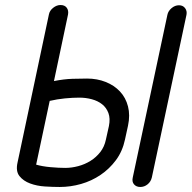

<svg xmlns="http://www.w3.org/2000/svg" viewBox="-20 -745 764 765"><path d="M478 -189Q468 -142 442 -107Q416 -72 380.5 -48Q345 -24 303 -12Q261 0 218 0Q191 0 159 -2Q127 -4 100 -14Q73 -24 57.5 -43.5Q42 -63 50 -98L175 -688Q178 -703 192 -714Q206 -725 221 -725Q238 -725 246 -714Q254 -703 251 -687L195 -422Q235 -430 269 -431Q303 -432 327 -432Q367 -432 401 -418.5Q435 -405 458 -380.5Q481 -356 490 -321Q499 -286 490 -244ZM414 -243Q420 -273 412 -294.5Q404 -316 387 -329.5Q370 -343 346 -349.5Q322 -356 296 -356Q270 -356 239 -353Q208 -350 178 -343L124 -89Q148 -82 181 -79Q214 -76 240 -76Q265 -76 291.5 -83Q318 -90 340.5 -104Q363 -118 379.5 -139Q396 -160 402 -189ZM647 -686Q650 -701 663.5 -712.5Q677 -724 693 -724Q709 -724 717.5 -712.5Q726 -701 723 -686L585 -38Q581 -21 568 -10.5Q555 0 539 0Q523 0 514 -10.5Q505 -21 509 -38Z"/></svg>

Font: VDS Compensated
Style: Light Italic
Weight: 300
Italic angle: -12°
Designer: artmaker
Foundry: artmaker
Version: Version 1.000 2012 initial release